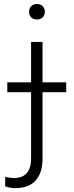

<svg xmlns="http://www.w3.org/2000/svg" viewBox="-20 -741 373 974"><path d="M5.9 0ZM195.8 -528.3V63Q195.8 136.2 160.6 174.8Q125.5 213.4 57.1 213.4Q30.8 213.4 5.9 204.1L6.8 155.8Q28.3 162.1 50.8 162.1Q137.7 162.1 137.7 62V-528.3ZM167 -720.7Q186 -720.7 196.8 -709.2Q207.5 -697.8 207.5 -681.2Q207.5 -664.6 196.8 -653.3Q186 -642.1 167 -642.1Q148.4 -642.1 137.9 -653.3Q127.4 -664.6 127.4 -681.2Q127.4 -697.8 137.9 -709.2Q148.4 -720.7 167 -720.7ZM315.9 -273.4H17.1V-323.2H315.9Z"/></svg>

Font: Roboto Light
Style: Regular
Weight: 300
Designer: Google
Version: Version 2.134; 2016; ttfautohint (v1.6)